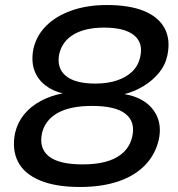

<svg xmlns="http://www.w3.org/2000/svg" viewBox="-20 -735 711 765"><path d="M299 10Q202 10 139.5 -16Q77 -42 52 -90Q27 -138 40 -205Q50 -247 76 -279Q102 -311 142 -332.5Q182 -354 230 -363Q190 -372 159.5 -396Q129 -420 116.5 -456Q104 -492 113 -540Q125 -593 164 -632Q203 -671 265 -693Q327 -715 406 -715Q495 -715 553 -691.5Q611 -668 635.5 -623Q660 -578 647 -515Q639 -476 614 -445.5Q589 -415 553.5 -393Q518 -371 476 -360Q524 -352 558 -328.5Q592 -305 607.5 -267Q623 -229 613 -180Q600 -121 559 -78Q518 -35 452 -12.5Q386 10 299 10ZM309 -80Q396 -80 445.5 -108.5Q495 -137 507 -191Q520 -250 480 -281.5Q440 -313 347 -313Q259 -313 209 -284.5Q159 -256 147 -203Q135 -143 175.5 -111.5Q216 -80 309 -80ZM360 -402Q410 -402 447.5 -415Q485 -428 508.5 -451.5Q532 -475 539 -510Q551 -565 513.5 -595Q476 -625 395 -625Q320 -625 274 -598Q228 -571 216 -520Q205 -464 242 -433Q279 -402 360 -402Z"/></svg>

Font: Nunito Sans 7pt SemiExpanded SemiBold
Style: Italic
Weight: 600
Width: 6
Italic angle: -9°
Designer: Vernon Adams
Foundry: Vernon Adams
Version: Version 3.101;gftools[0.9.27]